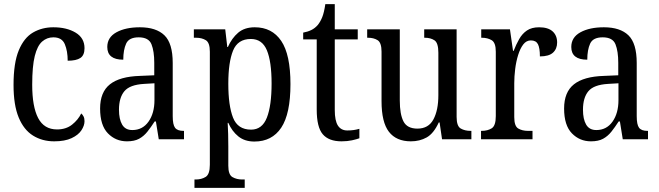

<svg xmlns="http://www.w3.org/2000/svg" viewBox="-20 -679 3215 936"><path d="M244 10Q186 10 141 -18Q96 -46 71 -106.5Q46 -167 46 -265Q46 -372 71.5 -433.5Q97 -495 141 -520.5Q185 -546 240 -546Q305 -546 348.5 -520Q392 -494 392 -444Q392 -410 372 -396.5Q352 -383 310 -383Q310 -430 296 -463.5Q282 -497 240 -497Q209 -497 185.5 -476.5Q162 -456 149.5 -406Q137 -356 137 -266Q137 -159 166 -103.5Q195 -48 258 -48Q302 -48 331.5 -71.5Q361 -95 376 -126Q383 -120 387.5 -111Q392 -102 392 -88Q392 -67 377 -44Q362 -21 329 -5.5Q296 10 244 10Z M599 10Q544 10 506 -29Q468 -68 468 -150Q468 -230 516 -268Q564 -306 662 -309L732 -312V-373Q732 -429 718.5 -463Q705 -497 656 -497Q609 -497 595 -466.5Q581 -436 581 -388Q503 -388 503 -450Q503 -497 547.5 -521.5Q592 -546 662 -546Q741 -546 781.5 -507Q822 -468 822 -372V-113Q822 -71 833.5 -56Q845 -41 874 -41H877V0H754L740 -87H734Q716 -59 698.5 -37Q681 -15 658 -2.5Q635 10 599 10ZM625 -45Q675 -45 704 -86Q733 -127 733 -191V-273L682 -270Q613 -266 586.5 -234.5Q560 -203 560 -144Q560 -98 575.5 -71.5Q591 -45 625 -45Z M928 237V196H935Q962 196 982.5 183.5Q1003 171 1003 124V-427Q1003 -471 983.5 -483Q964 -495 936 -495H925V-536H1078L1088 -450H1091Q1110 -493 1141 -519.5Q1172 -546 1222 -546Q1306 -546 1351 -479.5Q1396 -413 1396 -269Q1396 -124 1351 -56.5Q1306 11 1220 11Q1173 11 1142 -14Q1111 -39 1093 -80H1090Q1093 -28 1093 34V129Q1093 173 1113.5 184.5Q1134 196 1160 196H1173V237ZM1204 -47Q1258 -47 1281 -105.5Q1304 -164 1304 -272Q1304 -379 1281 -434Q1258 -489 1203 -489Q1139 -489 1116 -432Q1093 -375 1093 -271Q1093 -164 1116 -105.5Q1139 -47 1204 -47Z M1645 10Q1583 10 1553.5 -24.5Q1524 -59 1524 -145V-487H1458V-520Q1480 -524 1497.5 -532.5Q1515 -541 1529 -557Q1542 -573 1551 -595.5Q1560 -618 1566 -659H1612V-536H1724V-487H1612V-143Q1612 -90 1627.5 -66.5Q1643 -43 1673 -43Q1690 -43 1704 -45Q1718 -47 1732 -51V-5Q1719 0 1696 5Q1673 10 1645 10Z M1983 10Q1912 10 1876 -36.5Q1840 -83 1840 -186V-427Q1840 -471 1821 -483Q1802 -495 1774 -495H1770V-536H1929V-189Q1929 -122 1947 -87Q1965 -52 2015 -52Q2069 -52 2093 -97Q2117 -142 2117 -215V-422Q2117 -470 2098 -482.5Q2079 -495 2051 -495H2048V-536H2206V-109Q2206 -64 2226 -52.5Q2246 -41 2274 -41H2278V0H2135L2123 -82H2119Q2094 -28 2060 -9Q2026 10 1983 10Z M2325 0V-41H2328Q2357 -41 2377 -53.5Q2397 -66 2397 -113V-427Q2397 -471 2377 -483Q2357 -495 2329 -495H2326V-536H2466L2481 -431H2484Q2496 -462 2511 -488.5Q2526 -515 2549 -530.5Q2572 -546 2608 -546Q2652 -546 2674 -526Q2696 -506 2696 -472Q2696 -441 2676 -422.5Q2656 -404 2612 -404Q2612 -445 2602.5 -463.5Q2593 -482 2568 -482Q2546 -482 2531 -462.5Q2516 -443 2506 -411Q2496 -379 2491.5 -342.5Q2487 -306 2487 -273V-108Q2487 -64 2506.5 -52.5Q2526 -41 2554 -41H2576V0Z M2861 10Q2806 10 2768 -29Q2730 -68 2730 -150Q2730 -230 2778 -268Q2826 -306 2924 -309L2994 -312V-373Q2994 -429 2980.5 -463Q2967 -497 2918 -497Q2871 -497 2857 -466.5Q2843 -436 2843 -388Q2765 -388 2765 -450Q2765 -497 2809.5 -521.5Q2854 -546 2924 -546Q3003 -546 3043.5 -507Q3084 -468 3084 -372V-113Q3084 -71 3095.5 -56Q3107 -41 3136 -41H3139V0H3016L3002 -87H2996Q2978 -59 2960.5 -37Q2943 -15 2920 -2.5Q2897 10 2861 10ZM2887 -45Q2937 -45 2966 -86Q2995 -127 2995 -191V-273L2944 -270Q2875 -266 2848.5 -234.5Q2822 -203 2822 -144Q2822 -98 2837.5 -71.5Q2853 -45 2887 -45Z"/></svg>

Font: Noto Serif Armenian Condensed
Style: Regular
Weight: 400
Width: 3
Designer: Monotype Design Team
Foundry: Monotype Imaging Inc.
Version: Version 2.008; ttfautohint (v1.8.4.7-5d5b)